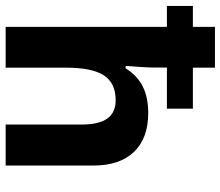

<svg xmlns="http://www.w3.org/2000/svg" viewBox="-72 -728 800 697"><g transform="rotate(90 328.5 -380.0)"><path d="M78.1 -585.4H2V-679.7H78.1V-759.8H226.1V-679.7H375V-585.4H225.6V-535.6Q225.6 -519 223.6 -489Q221.7 -459 219.7 -435.5H228.5Q255.4 -478.5 294.9 -498Q334.5 -517.6 390.6 -517.6Q482.4 -517.6 532 -465.8Q581.5 -414.1 581.5 -317.9V0H432.6V-275.9Q432.6 -338.4 410.9 -368.9Q389.2 -399.4 344.7 -399.4Q312.5 -399.4 289.8 -388.4Q267.1 -377.4 252.4 -354Q226.1 -310.1 226.1 -218.3V0H78.1Z"/></g></svg>

Font: Viking Open Sans
Style: Bold
Weight: 700
Foundry: Ascender Corporation
Version: Version 2.001